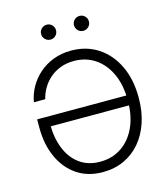

<svg xmlns="http://www.w3.org/2000/svg" viewBox="-133 -1028 1002 1143"><g transform="rotate(-15 368.0 -456.5)"><path d="M359.9 10.3Q267.1 10.3 200.4 -35.2Q133.8 -80.6 97.7 -160.2Q61.5 -239.7 61.5 -343.3V-394.5H628.9V-333.5H106.9L128.9 -346.2Q128.9 -261.2 155.8 -195.1Q182.6 -128.9 234.4 -91.3Q286.1 -53.7 359.9 -53.7Q434.6 -53.7 491.2 -91.6Q547.9 -129.4 580.1 -198.7Q612.3 -268.1 612.3 -363.3Q612.3 -459.5 580.1 -529.1Q547.9 -598.6 491.5 -636.2Q435.1 -673.8 362.3 -673.8Q317.9 -673.8 280.5 -660.2Q243.2 -646.5 214.6 -622.1Q186 -597.7 167 -565.9Q147.9 -534.2 139.2 -498H69.3Q77.6 -546.9 102.1 -590.1Q126.5 -633.3 164.6 -666.5Q202.6 -699.7 252.7 -718.8Q302.7 -737.8 362.3 -737.8Q455.6 -737.8 527.1 -691.2Q598.6 -644.5 638.9 -560.5Q679.2 -476.6 679.2 -363.3Q679.2 -278.8 656 -210.2Q632.8 -141.6 590.6 -92.3Q548.3 -43 489.7 -16.4Q431.2 10.3 359.9 10.3ZM464.4 -832.5Q445.3 -832.5 431.9 -845.9Q418.5 -859.4 418.5 -878.4Q418.5 -897.5 431.9 -910.9Q445.3 -924.3 464.4 -924.3Q483.4 -924.3 496.8 -910.9Q510.3 -897.5 510.3 -878.4Q510.3 -859.4 496.8 -845.9Q483.4 -832.5 464.4 -832.5ZM262.2 -832.5Q243.2 -832.5 229.5 -845.9Q215.8 -859.4 215.8 -878.4Q215.8 -897.5 229.5 -910.9Q243.2 -924.3 262.2 -924.3Q281.2 -924.3 294.4 -910.9Q307.6 -897.5 307.6 -878.4Q307.6 -859.4 294.4 -845.9Q281.2 -832.5 262.2 -832.5Z"/></g></svg>

Font: Inter 20pt Light
Style: Regular
Weight: 300
Version: Version 4.001;git-66647c0bb